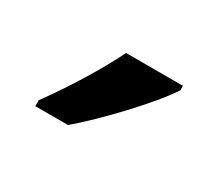

<svg xmlns="http://www.w3.org/2000/svg" viewBox="-48 -854 382 336"><g transform="rotate(30 143.0 -686.0)"><path d="M246 -757V-766H131C109 -721 75 -666 40 -618V-606H106C150 -643 220 -717 246 -757Z"/></g></svg>

Font: Noto Sans Sinhala Condensed Medium
Style: Regular
Weight: 500
Width: 3
Designer: Jelle Bosma - Monotype Design Team
Foundry: Monotype Imaging Inc.
Version: Version 2.006